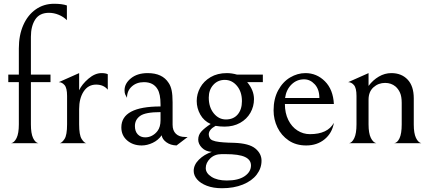

<svg xmlns="http://www.w3.org/2000/svg" viewBox="-20 -760 2296 1019"><path d="M240 -692Q190 -692 167 -656.5Q144 -621 144 -565V-364H248V-324H144V-100Q144 -52 155.5 -27.5Q167 -3 184 0H39Q56 -3 68 -27.5Q80 -52 80 -100V-324H24V-364H80V-503Q80 -573 103.5 -626.5Q127 -680 169.5 -710Q212 -740 267 -740Q310 -740 335 -731V-653Q317 -671 291.5 -681.5Q266 -692 240 -692Z M519 -372Q541 -372 552 -366V-284Q530 -311 490 -311Q448 -311 424 -274.5Q400 -238 400 -181V-100Q400 -44 413 -23Q426 -2 438 0H297Q309 -2 322.5 -22.5Q336 -43 336 -100V-251Q336 -293 322.5 -308.5Q309 -324 292 -324L400 -372V-281Q415 -313 449.5 -342.5Q484 -372 519 -372Z M838 -42Q820 -16 790.5 -2Q761 12 732 12Q686 12 655 -14.5Q624 -41 624 -84Q624 -195 832 -195V-206Q832 -261 816 -287Q794 -324 744 -324Q705 -324 679.5 -301Q654 -278 654 -241Q648 -251 644.5 -259Q641 -267 641 -281Q641 -317 675 -344.5Q709 -372 764 -372Q842 -372 875 -320Q886 -304 891 -280Q896 -256 896 -217V-98Q896 -67 913.5 -50Q931 -33 963 -33H976L917 12Q885 11 863 -5Q841 -21 838 -42ZM696 -91Q696 -63 711 -47Q726 -31 751 -31Q770 -31 787 -40Q804 -49 816 -65Q832 -86 832 -122V-165Q752 -165 724 -145Q696 -125 696 -91Z M1375 -364V-324H1292Q1328 -281 1328 -234Q1328 -195 1309 -161.5Q1290 -128 1254.5 -108Q1219 -88 1172 -88Q1148 -88 1124 -92Q1088 -72 1088 -47Q1088 -37 1093 -28Q1098 -19 1108 -15Q1122 -9 1144 -6.5Q1166 -4 1190 -3Q1214 -2 1224 -2Q1302 1 1335 28Q1368 55 1368 93Q1368 133 1342.5 166.5Q1317 200 1269 219.5Q1221 239 1158 239Q1112 239 1078 226Q1044 213 1026 192Q1008 171 1008 147Q1008 115 1035.5 87.5Q1063 60 1104 46Q1071 44 1051.5 24Q1032 4 1032 -19Q1032 -44 1049 -62.5Q1066 -81 1098 -102Q1062 -118 1043 -152Q1024 -186 1024 -224Q1024 -261 1042.5 -295Q1061 -329 1097.5 -350.5Q1134 -372 1184 -372Q1210 -372 1238 -364ZM1088 -242Q1088 -191 1114.5 -158.5Q1141 -126 1179 -126Q1219 -126 1241.5 -152.5Q1264 -179 1264 -223Q1264 -273 1237.5 -304.5Q1211 -336 1173 -336Q1136 -336 1112 -309.5Q1088 -283 1088 -242ZM1072 132Q1072 159 1102.5 178.5Q1133 198 1184 198Q1245 198 1278.5 175Q1312 152 1312 118Q1312 88 1280 73Q1248 58 1177 58H1156Q1119 58 1095.5 81Q1072 104 1072 132Z M1432 -174Q1432 -236 1456.5 -281Q1481 -326 1520 -349Q1559 -372 1601 -372Q1661 -372 1704.5 -328.5Q1748 -285 1752 -208H1492Q1492 -160 1510 -123.5Q1528 -87 1558.5 -67.5Q1589 -48 1625 -48Q1719 -48 1752 -108Q1743 -54 1703 -21Q1663 12 1605 12Q1551 12 1512 -14.5Q1473 -41 1452.5 -83.5Q1432 -126 1432 -174ZM1493 -240H1675Q1675 -286 1650.5 -312.5Q1626 -339 1594 -339Q1555 -339 1527 -311.5Q1499 -284 1493 -240Z M2057 -372Q2111 -372 2143.5 -337.5Q2176 -303 2176 -238V-99Q2176 -53 2187.5 -28.5Q2199 -4 2216 0H2072Q2089 -2 2100.5 -26.5Q2112 -51 2112 -100V-214Q2112 -248 2103 -268Q2094 -288 2079 -301Q2056 -320 2024 -320Q1988 -320 1962 -296.5Q1936 -273 1936 -231V-100Q1936 -53 1948 -28.5Q1960 -4 1977 0H1833Q1849 -3 1860.5 -27.5Q1872 -52 1872 -100V-251Q1872 -293 1858.5 -308.5Q1845 -324 1828 -324L1936 -372V-304Q1959 -335 1990.5 -353.5Q2022 -372 2057 -372Z"/></svg>

Font: BellefairVN
Style: Regular
Weight: 400
Designer: Nick Shinn, Liron Lavi Turkenic
Foundry: Shinntype
Version: Version 1.003